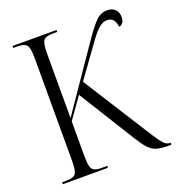

<svg xmlns="http://www.w3.org/2000/svg" viewBox="-131 -826 858 932"><g transform="rotate(-20 298.0 -360.0)"><path d="M35 0V-10H57Q92 -10 104 -24Q116 -38 116 -90V-624Q116 -675 104 -689.5Q92 -704 57 -704H35V-714H262V-704H240Q203 -704 191.5 -689.5Q180 -675 180 -623V-289L408 -621Q442 -670 467 -695Q492 -720 525 -720Q551 -720 566 -705Q581 -690 581 -665Q581 -646 572 -635.5Q563 -625 553 -625Q548 -675 508 -675Q488 -675 468.5 -659.5Q449 -644 421 -606L297 -434L501 -112Q529 -67 545 -45Q561 -23 571.5 -16.5Q582 -10 593 -10H596V0H579Q542 0 519.5 -7Q497 -14 479 -33.5Q461 -53 438 -90L257 -381L180 -272V-94Q180 -58 184.5 -40Q189 -22 202 -16Q215 -10 239 -10H268V0Z"/></g></svg>

Font: Noto Serif Display Condensed Light
Style: Regular
Weight: 300
Width: 3
Designer: Monotype Design Team
Foundry: Monotype Imaging Inc.
Version: Version 2.009